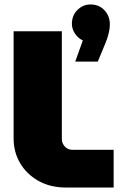

<svg xmlns="http://www.w3.org/2000/svg" viewBox="-20 -840 546 860"><path d="M276 0Q205 0 152 -30Q99 -60 70 -109.5Q41 -159 41 -219V-700H257V-217Q257 -198 270.5 -183.5Q284 -169 304 -169H489V0ZM317 -564 351 -659Q329 -669 315.5 -690Q302 -711 302 -733Q302 -771 327 -795.5Q352 -820 385 -820Q424 -820 448 -794Q472 -768 472 -731Q472 -694 452 -646L418 -564Z"/></svg>

Font: MuseoModerno Thin Black
Style: Regular
Weight: 900
Version: Version 1.002